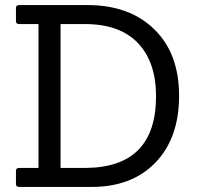

<svg xmlns="http://www.w3.org/2000/svg" viewBox="-20 -738 780 758"><path d="M342 0H55Q43 0 43 -12V-63Q43 -75 55 -75H132V-643H55Q43 -643 43 -655V-706Q43 -718 55 -718H325Q491 -718 589 -622.5Q687 -527 687 -360Q687 -193 594 -96.5Q501 0 342 0ZM219 -75H318Q596 -77 596 -358Q596 -493 524.5 -568Q453 -643 315 -643H219Z"/></svg>

Font: Sanchez
Style: Regular
Weight: 400
Designer: Daniel Hernández
Foundry: LatinoType
Version: Version 1.001